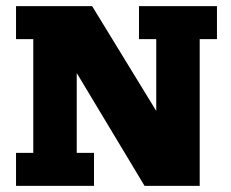

<svg xmlns="http://www.w3.org/2000/svg" viewBox="-20 -603 751 623"><path d="M32 0V-107H88V-476H32V-583H279L487 -243V-476H431V-583H684V-476H628V0H449L229 -366V-107H285V0Z"/></svg>

Font: Rokkitt ExtraBold
Style: Regular
Weight: 800
Version: Version 3.103